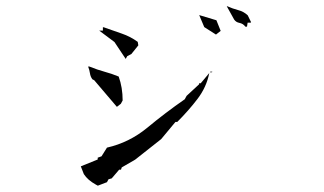

<svg xmlns="http://www.w3.org/2000/svg" viewBox="-20 -709 1040 616"><path d="M364.3 -164.6H368.2L370.6 -171.9L413.6 -196.8L497.1 -262.7L543 -317.9H544.9H548.8Q585 -354 613.8 -391.8Q642.6 -429.7 651.4 -474.6L624 -441.9H622.1H618.7V-438.5L578.6 -401.4L572.8 -390.6Q510.3 -347.2 452.6 -299.3Q394.5 -251.5 323.2 -235.4L305.7 -207.5L293.5 -203.1V-200.2V-197.3L239.3 -175.3L249 -150.4Q261.2 -131.3 287.6 -116.7Q291 -114.7 293.9 -113.3L323.2 -124.5L328.1 -133.8L338.4 -136.7L362.3 -164.6ZM653.3 -477.1H660.2L661.1 -479H654.8ZM276.4 -454.6 282.2 -451.7 355 -366.2 367.7 -376 373.5 -386.7Q373.5 -428.2 360.8 -463.4Q338.4 -472.7 315.7 -478.8Q293 -484.9 266.6 -495.6H262.7Q267.1 -484.4 268.6 -473.9Q270 -463.4 276.4 -454.6ZM310.1 -621.6V-610.8H305.7H298.3L347.2 -574.2L383.3 -520L388.2 -528.8L401.4 -535.6L423.8 -563.5L421.9 -574.7Q398.4 -591.8 370.6 -601.3Q342.8 -610.8 312.5 -621.6ZM635.3 -622.1 672.9 -598.1 688 -609.9 674.3 -644 619.1 -660.6ZM774.4 -636.2H783.7L785.6 -637.7L774.9 -659.7Q762.2 -671.9 744.4 -676.5Q726.6 -681.2 709 -689H707.5L731.4 -646Q737.3 -637.7 747.6 -635.7Q760.3 -633.3 767.1 -623.5H772.5Z"/></svg>

Font: Bakudai
Style: Light
Weight: 300
Version: Version 1.48